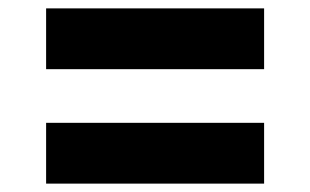

<svg xmlns="http://www.w3.org/2000/svg" viewBox="-20 -579 740 458"><path d="M90 -414V-559H610V-414ZM90 -141V-286H610V-141Z"/></svg>

Font: Martian Mono
Style: Bold
Weight: 700
Designer: Roman Shamin
Foundry: Evil Martians
Version: Version 1.000